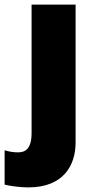

<svg xmlns="http://www.w3.org/2000/svg" viewBox="-71 -573 415 833"><path d="M52 240C204 240 257 145 257 45V-553H66V5C66 72 39 88 8 88C-14 88 -30 85 -51 79V228C-25 235 21 240 52 240Z"/></svg>

Font: Noto Sans Sinhala Black
Style: Regular
Weight: 900
Designer: Jelle Bosma - Monotype Design Team
Foundry: Monotype Imaging Inc.
Version: Version 2.006